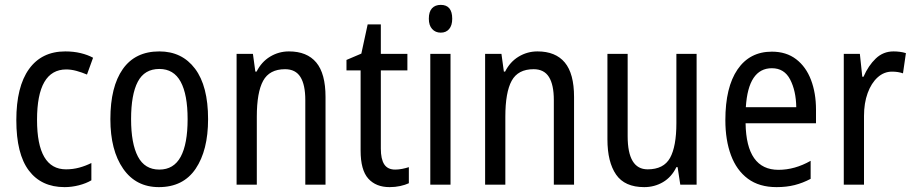

<svg xmlns="http://www.w3.org/2000/svg" viewBox="-20 -758 3749 788"><path d="M245 10Q150 10 98.5 -58Q47 -126 47 -265Q47 -402 99 -474.5Q151 -547 248 -547Q282 -547 311 -540Q340 -533 362 -521L337 -452Q316 -461 294 -467Q272 -473 252 -473Q132 -473 132 -266Q132 -63 251 -63Q279 -63 305 -70Q331 -77 355 -89V-18Q333 -5 303.5 2.5Q274 10 245 10Z M834 -269Q834 -141 783 -65.5Q732 10 632 10Q538 10 485.5 -65.5Q433 -141 433 -269Q433 -402 484 -474.5Q535 -547 634 -547Q727 -547 780.5 -476Q834 -405 834 -269ZM518 -269Q518 -169 546 -115.5Q574 -62 634 -62Q693 -62 721.5 -114.5Q750 -167 750 -269Q750 -370 721.5 -422.5Q693 -475 634 -475Q573 -475 545.5 -422.5Q518 -370 518 -269Z M1166 -547Q1240 -547 1278 -501.5Q1316 -456 1316 -360V0H1233V-347Q1233 -410 1213 -442Q1193 -474 1150 -474Q1086 -474 1060 -426.5Q1034 -379 1034 -279V0H951V-537H1018L1028 -464H1033Q1053 -504 1088.5 -525.5Q1124 -547 1166 -547Z M1602 -62Q1616 -62 1631 -65Q1646 -68 1658 -72V-6Q1643 1 1622.5 5.5Q1602 10 1579 10Q1523 10 1491.5 -25Q1460 -60 1460 -140V-469H1402V-512L1463 -538L1489 -658H1543V-537H1652V-469H1543V-148Q1543 -105 1557 -83.5Q1571 -62 1602 -62Z M1789 -738Q1836 -738 1836 -681Q1836 -654 1823.5 -639Q1811 -624 1789 -624Q1767 -624 1753.5 -639Q1740 -654 1740 -681Q1740 -710 1753 -724Q1766 -738 1789 -738ZM1829 -537V0H1746V-537Z M2186 -547Q2260 -547 2298 -501.5Q2336 -456 2336 -360V0H2253V-347Q2253 -410 2233 -442Q2213 -474 2170 -474Q2106 -474 2080 -426.5Q2054 -379 2054 -279V0H1971V-537H2038L2048 -464H2053Q2073 -504 2108.5 -525.5Q2144 -547 2186 -547Z M2839 -537V0H2772L2761 -72H2756Q2736 -31 2701 -10.5Q2666 10 2624 10Q2544 10 2508.5 -41.5Q2473 -93 2473 -186V-537H2556V-199Q2556 -63 2638 -63Q2704 -63 2730 -110Q2756 -157 2756 -253V-537Z M3148 -546Q3207 -546 3247.5 -515Q3288 -484 3308.5 -430Q3329 -376 3329 -308V-252H3040Q3043 -61 3175 -61Q3242 -61 3307 -98V-24Q3275 -7 3241.5 1.5Q3208 10 3167 10Q3096 10 3049.5 -24.5Q3003 -59 2980 -121Q2957 -183 2957 -265Q2957 -400 3007 -473Q3057 -546 3148 -546ZM3148 -478Q3051 -478 3041 -318H3248Q3247 -385 3223 -431.5Q3199 -478 3148 -478Z M3647 -547Q3659 -547 3672 -545.5Q3685 -544 3698 -540L3686 -457Q3666 -464 3641 -464Q3608 -464 3582 -440.5Q3556 -417 3541 -376Q3526 -335 3526 -282V0H3443V-537H3509L3519 -443H3524Q3544 -489 3574.5 -518Q3605 -547 3647 -547Z"/></svg>

Font: Noto Sans Bengali UI Condensed
Style: Regular
Weight: 400
Width: 3
Designer: Jelle Bosma - Monotype Design Team
Foundry: Monotype Imaging Inc.
Version: Version 2.003; ttfautohint (v1.8.4.7-5d5b)